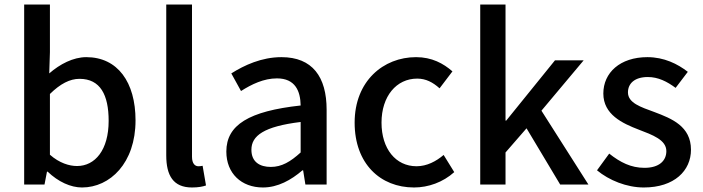

<svg xmlns="http://www.w3.org/2000/svg" viewBox="-20 -817 3114 850"><path d="M343 13C467 13 580 -95 580 -284C580 -453 501 -564 362 -564C304 -564 245 -533 198 -492L201 -586V-797H87V0H177L188 -57H191C238 -12 293 13 343 13ZM321 -82C287 -82 243 -95 201 -132V-401C247 -446 289 -468 332 -468C424 -468 461 -397 461 -282C461 -153 401 -82 321 -82Z M830 13C858 13 878 9 892 4L877 -83C867 -81 863 -81 858 -81C844 -81 830 -92 830 -123V-797H716V-129C716 -40 747 13 830 13Z M1144 13C1210 13 1269 -20 1319 -63H1322L1332 0H1426V-331C1426 -477 1363 -564 1226 -564C1138 -564 1061 -528 1004 -492L1047 -414C1094 -444 1148 -470 1206 -470C1287 -470 1310 -414 1311 -350C1082 -325 982 -264 982 -146C982 -49 1049 13 1144 13ZM1179 -78C1130 -78 1093 -100 1093 -154C1093 -216 1148 -257 1311 -277V-142C1266 -101 1227 -78 1179 -78Z M1813 13C1876 13 1941 -10 1991 -55L1944 -131C1911 -103 1870 -81 1824 -81C1732 -81 1669 -158 1669 -274C1669 -391 1735 -469 1827 -469C1865 -469 1896 -453 1926 -426L1983 -501C1943 -536 1892 -564 1822 -564C1677 -564 1550 -458 1550 -274C1550 -92 1664 13 1813 13Z M2106 0H2218V-142L2311 -249L2460 0H2585L2377 -327L2564 -550H2437L2221 -283H2218V-797H2106Z M2830 13C2966 13 3039 -62 3039 -154C3039 -258 2954 -292 2877 -321C2817 -343 2760 -361 2760 -408C2760 -446 2788 -476 2848 -476C2894 -476 2933 -456 2971 -428L3025 -499C2980 -534 2920 -564 2846 -564C2725 -564 2651 -495 2651 -403C2651 -310 2735 -271 2808 -243C2868 -220 2930 -198 2930 -148C2930 -106 2899 -74 2833 -74C2774 -74 2726 -98 2677 -137L2623 -63C2676 -19 2754 13 2830 13Z"/></svg>

Font: Noto Sans Japanese Medium
Style: Regular
Weight: 500
Designer: Ryoko NISHIZUKA (kana & ideographs); Paul D. Hunt (Latin, Greek & Cyrillic); Wenlong ZHANG (bopomofo); Sandoll Communica
Foundry: Adobe Systems Incorporated
Version: Version 1.000;PS 1;hotconv 1.0.78;makeotf.lib2.5.61930